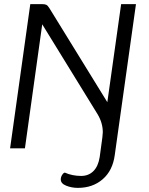

<svg xmlns="http://www.w3.org/2000/svg" viewBox="-20 -720 725 932"><path d="M640 -700 537 33Q527 108 478.5 150Q430 192 358 192Q328 192 301.5 181.5Q275 171 275 151Q275 139 282 128.5Q289 118 295 118Q331 134 374 134Q410 134 433.5 110.5Q457 87 464 42L477 -54Q479 -70 479 -78Q479 -123 454 -165L185 -602L101 0H29L127 -700H185Q198 -700 205 -696.5Q212 -693 220 -680L501 -224L568 -700Z"/></svg>

Font: Krub
Style: Italic
Weight: 400
Italic angle: -8°
Designer: Ekaluck Peanpanawate
Foundry: Cadson Demak Co.,Ltd.
Version: Version 1.000; ttfautohint (v1.6)